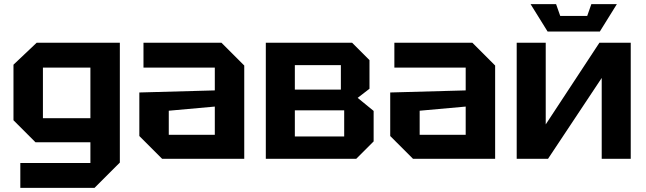

<svg xmlns="http://www.w3.org/2000/svg" viewBox="-20 -766 3114 926"><path d="M78 140V20H416V-80H151L45 -186V-454L157 -560H558V18L436 140ZM187 -440V-196H416V-440Z M652 -110V-320L1016 -330V-440H672V-560H1048L1158 -450V0H762ZM794 -232V-116H1016V-252Z M1262 -560V0H1698L1782 -84V-231L1705 -294L1762 -338V-476L1678 -560ZM1402 -334V-452H1624V-334ZM1402 -108V-234H1640V-108Z M1862 -110V-320L2226 -330V-440H1882V-560H2258L2368 -450V0H1972ZM2004 -232V-116H2226V-252Z M3022 0H2882V-390L2623 0H2472V-560H2612V-166L2871 -560H3022ZM2832 -746H2955L2873 -614H2621L2539 -746H2662L2682 -689H2812Z"/></svg>

Font: Tektur SemiBold
Style: Regular
Weight: 600
Designer: Adam Jagosz
Foundry: Adam Jagosz
Version: Version 1.005;gftools[0.9.30]